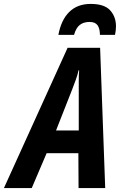

<svg xmlns="http://www.w3.org/2000/svg" viewBox="-81 -960 618 980"><path d="M-61 0 264 -716H430L456 0H320L319 -178H157L81 0ZM205 -294H321V-501Q321 -526 321 -550.5Q321 -575 323 -601H320Q315 -578 306.5 -554.5Q298 -531 288 -505ZM217 -782Q231 -858 272.5 -899Q314 -940 382 -940Q452 -940 481.5 -907Q511 -874 511 -826Q511 -805 506 -782H429Q429 -814 417 -831Q405 -848 376 -848Q346 -848 326.5 -833Q307 -818 297 -782Z"/></svg>

Font: Noto Sans Condensed
Style: Bold Italic
Weight: 700
Width: 3
Italic angle: -12°
Designer: Monotype Design Team
Foundry: Monotype Imaging Inc.
Version: Version 2.013; ttfautohint (v1.8.4.7-5d5b)